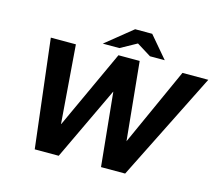

<svg xmlns="http://www.w3.org/2000/svg" viewBox="-121 -1045 1381 1206"><g transform="rotate(15 570.0 -442.0)"><path d="M200 4 116 -700H279L320 -171L302 -193H320L555 -703H693L746 -170L719 -193H743L972 -700H1140L788 4H631L577 -533L601 -473H582L356 4ZM441 -748 614 -888H725L683 -822L549 -748ZM748 -748 629 -822 614 -888H725L844 -748Z"/></g></svg>

Font: REM SemiBold
Style: Italic
Weight: 600
Italic angle: -11°
Designer: Octavio Pardo
Foundry: Ashler Design
Version: Version 1.005;gftools[0.9.28]